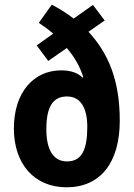

<svg xmlns="http://www.w3.org/2000/svg" viewBox="-20 -786 568 816"><path d="M200 -766 145 -689C166 -675 187 -660 206 -643L136 -593L185 -527L264 -582C297 -543 320 -503 334 -458L331 -456C311 -476 281 -487 240 -487C126 -487 39 -397 39 -240C39 -89 126 10 263 10C406 10 489 -94 489 -273C489 -446 440 -560 356 -651L425 -699L375 -765L293 -707C262 -731 231 -750 200 -766ZM265 -376C325 -376 351 -323 351 -247C351 -149 327 -100 265 -100C203 -100 177 -155 177 -237C177 -331 204 -376 265 -376Z"/></svg>

Font: Noto Sans Devanagari UI Condensed
Style: Bold
Weight: 700
Width: 3
Designer: Jelle Bosma - Monotype Design Team
Foundry: Monotype Imaging Inc.
Version: Version 2.004